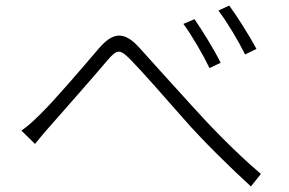

<svg xmlns="http://www.w3.org/2000/svg" viewBox="-20 -722 1040 691"><path d="M680 -653 640 -636C671 -594 712 -523 734 -477L774 -496C751 -544 703 -620 680 -653ZM805 -702 766 -684C798 -642 839 -573 862 -526L903 -546C878 -593 829 -670 805 -702ZM57 -252 106 -204C120 -221 141 -247 161 -269C208 -323 313 -441 365 -503C402 -547 412 -546 452 -505C499 -457 566 -379 638 -298C708 -217 812 -116 883 -51L919 -96C822 -178 722 -284 670 -342C603 -415 529 -498 480 -552C426 -611 386 -606 336 -548C277 -479 174 -358 123 -309C99 -285 79 -267 57 -252Z"/></svg>

Font: Noto Sans T Chinese Light
Style: Regular
Weight: 300
Designer: Ryoko NISHIZUKA (kana & ideographs); Paul D. Hunt (Latin, Greek & Cyrillic); Wenlong ZHANG (bopomofo); Sandoll Communica
Foundry: Adobe Systems Incorporated
Version: Version 1.000;PS 1;hotconv 1.0.78;makeotf.lib2.5.61930